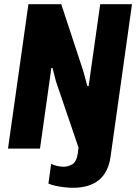

<svg xmlns="http://www.w3.org/2000/svg" viewBox="-20 -706 647 912"><path d="M326 186Q309 186 286.5 183.5Q264 181 243.5 176.5Q223 172 210 166L223 72Q233 78 250 82Q267 86 283 86Q304 86 324 74Q344 62 350 20L353 -5L246 -319L229 -384L224 -383L170 0H18L115 -686H271L376 -367L395 -297H401L456 -686H607L505 39Q484 186 326 186Z"/></svg>

Font: Chivo Mono
Style: Bold Italic
Weight: 700
Italic angle: -8.05°
Monospace: yes
Version: Version 1.008